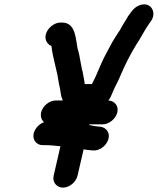

<svg xmlns="http://www.w3.org/2000/svg" viewBox="-20 -760 721 877"><path d="M134 -151C127 -122 146 -97 175 -97H189C214 -97 231 -94 256 -92L225 43C218 72 239 97 268 97C297 97 327 72 334 43L362 -78C372 -76 381 -75 391 -74L403 -73C433 -69 465 -94 474 -121C485 -152 466 -177 440 -181L428 -182L407 -185L388 -189V-192H448C478 -192 509 -217 516 -247C523 -276 503 -300 475 -301C482 -309 488 -322 495 -339C505 -365 514 -377 526 -405C548 -458 575 -512 603 -557C623 -586 640 -622 660 -650L667 -660C691 -690 680 -723 661 -734C634 -750 599 -732 583 -710L576 -701C569 -692 562 -682 557 -672C547 -656 537 -640 528 -623C515 -602 505 -589 491 -564C478 -539 456 -501 444 -473L424 -427C415 -404 409 -396 400 -376H368L367 -378C364 -399 361 -413 357 -434C352 -449 351 -465 347 -482L342 -509C340 -518 338 -527 335 -536C325 -582 327 -657 263 -657H256C227 -657 196 -631 189 -602C183 -577 197 -557 215 -550C218 -521 225 -491 232 -463L238 -437C245 -411 247 -382 254 -356C257 -335 259 -317 267 -301H234C205 -301 175 -276 168 -247C164 -228 169 -213 181 -202C161 -195 140 -175 134 -151Z"/></svg>

Font: Electronic
Style: ExHvIt
Weight: 900
Version: Version 1.011